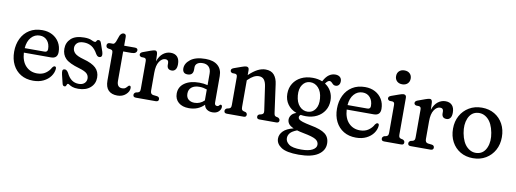

<svg xmlns="http://www.w3.org/2000/svg" viewBox="-67 -1049 4552 1695"><g transform="rotate(10 2208.5 -201.5)"><path d="M410 -278.5Q410 -220 351 -220H108.5Q113.5 -142 153.5 -100.8Q193.5 -59.5 254.5 -59.5Q300.5 -59.5 331.5 -81.8Q362.5 -104 377 -133.5Q387.5 -148 398 -148Q413 -148 411.5 -127Q408.5 -92 385.8 -60.5Q363 -29 323.5 -9.5Q284 10 231 10Q167 10 120.2 -18.2Q73.5 -46.5 48 -97Q22.5 -147.5 22.5 -214Q22.5 -279.5 47.8 -331.8Q73 -384 120.8 -414Q168.5 -444 235.5 -444Q287 -444 326.2 -422.8Q365.5 -401.5 387.8 -364Q410 -326.5 410 -278.5ZM222.5 -393Q176 -393 144.8 -357.5Q113.5 -322 109 -260.5H286.5Q314 -260.5 314 -287.5Q314 -334.5 288.8 -363.8Q263.5 -393 222.5 -393Z M632.5 -32.5Q665.5 -32.5 683.8 -49.5Q702 -66.5 702 -92.5Q702 -118 684.2 -135.8Q666.5 -153.5 614 -169Q522 -195 488.2 -229.2Q454.5 -263.5 454.5 -317Q454.5 -372 493.5 -408Q532.5 -444 611 -444Q654 -444 676 -433Q698 -422 710 -422Q716 -422 719 -427.5Q722 -433 726 -438.5Q730 -444 739.5 -444Q747.5 -444 753.8 -438.8Q760 -433.5 765 -417.5L789.5 -346.5Q801 -307.5 781.5 -299.5Q757.5 -289.5 740 -318.5Q715.5 -363.5 684.8 -382Q654 -400.5 616 -400.5Q574 -400.5 555.5 -382.2Q537 -364 537 -339Q537 -311.5 558 -291Q579 -270.5 637.5 -254.5Q714.5 -234 749.2 -201Q784 -168 784 -114.5Q784 -59.5 743.8 -24.2Q703.5 11 635.5 11Q603 11 584.2 4.2Q565.5 -2.5 555.8 -9.5Q546 -16.5 541.5 -16.5Q534.5 -16.5 532 -9.5Q529.5 -2.5 526.2 4.2Q523 11 513.5 11Q497 11 492.5 -11.5L474 -87.5Q469 -110.5 470.5 -121.5Q472 -132.5 483 -136Q505 -143 523 -112.5Q543.5 -70.5 570.2 -51.5Q597 -32.5 632.5 -32.5Z M859 -381.5 834 -385.5Q822.5 -389 819.2 -396Q816 -403 816 -411.5Q816 -421 822.8 -427.5Q829.5 -434 841.5 -434H868.5Q876 -434 881.5 -439Q887 -444 893.5 -457.5L914 -514.5Q927.5 -539.5 947.5 -539.5Q970 -539.5 970 -512.5V-434H1065.5Q1092 -434 1092 -414.5Q1092 -400.5 1080.2 -391.5Q1068.5 -382.5 1043 -382.5H970V-119Q970 -60.5 1017 -60.5Q1036 -60.5 1046.8 -69Q1057.5 -77.5 1064.2 -86.2Q1071 -95 1078.5 -95Q1091 -95 1091 -74.5Q1091 -43.5 1061.2 -16.8Q1031.5 10 986 10Q934.5 10 906.2 -18.2Q878 -46.5 878 -106V-349.5Q878 -363.5 874.8 -371Q871.5 -378.5 859 -381.5Z M1268.5 -410.5 1271 -347Q1287.5 -396 1318.5 -420Q1349.5 -444 1386.5 -444Q1425 -444 1445.8 -421.2Q1466.5 -398.5 1466.5 -355.5Q1466.5 -322.5 1454 -306.8Q1441.5 -291 1421.5 -291Q1378.5 -291 1378.5 -334.5V-350Q1378.5 -380 1349.5 -380Q1319 -380 1296 -345.5Q1273 -311 1273 -244.5V-84.5Q1273 -53 1298 -49.5L1333 -45.5Q1355 -42 1355 -21.5Q1355 0 1329 0H1151Q1126 0 1126 -21.5Q1126 -37 1143 -45.5L1161 -49.5Q1172 -53 1176.5 -60.2Q1181 -67.5 1181 -84.5V-331.5Q1181 -346 1177 -352Q1173 -358 1163 -360.5L1136 -361.5Q1118.5 -367.5 1118.5 -382Q1118.5 -398.5 1142 -407L1208 -431Q1234.5 -440.5 1246.5 -440.5Q1256 -440.5 1261.5 -433.8Q1267 -427 1268.5 -410.5Z M1500 -99Q1500 -158.5 1548.8 -193.2Q1597.5 -228 1681 -228Q1720.5 -228 1755.5 -219V-322.5Q1755.5 -361.5 1735.5 -382.2Q1715.5 -403 1681.5 -403Q1649 -403 1631.8 -389.5Q1614.5 -376 1614.5 -354V-332.5Q1614.5 -281.5 1564.5 -281.5Q1540.5 -281.5 1529.8 -294Q1519 -306.5 1519 -327.5Q1519 -373 1564.8 -408.5Q1610.5 -444 1699 -444Q1770.5 -444 1809 -410.5Q1847.5 -377 1847.5 -316V-79Q1847.5 -52 1870 -52Q1882 -52 1889 -62Q1894.5 -69 1900 -69Q1913.5 -69 1913.5 -50Q1913.5 -27.5 1893.5 -8.8Q1873.5 10 1839 10Q1808 10 1788 -4.8Q1768 -19.5 1764 -45Q1711 10 1627.5 10Q1568.5 10 1534.2 -19.5Q1500 -49 1500 -99ZM1593 -115Q1593 -80.5 1614 -63Q1635 -45.5 1668 -45.5Q1718 -45.5 1755.5 -82V-180Q1740 -185.5 1723 -188.8Q1706 -192 1686.5 -192Q1643.5 -192 1618.2 -171.8Q1593 -151.5 1593 -115Z M2089 -413V-368Q2130.5 -407.5 2166.2 -425.8Q2202 -444 2237 -444Q2287.5 -444 2313.5 -413.8Q2339.5 -383.5 2346 -331.5L2380 -84.5Q2382 -68 2385.5 -60.5Q2389 -53 2400 -49.5L2418 -45.5Q2435 -36.5 2435 -21.5Q2435 0 2410 0H2258Q2235 0 2235 -21.5Q2235 -36.5 2250 -43L2268 -47.5Q2279.5 -51 2284.8 -58.8Q2290 -66.5 2287.5 -82.5L2256.5 -297.5Q2251 -335.5 2235 -355.5Q2219 -375.5 2188.5 -375.5Q2166.5 -375.5 2143.5 -363.8Q2120.5 -352 2093.5 -325.5L2089 -321V-84.5Q2089 -67 2093 -59Q2097 -51 2108.5 -47.5L2127 -43Q2141.5 -36 2141.5 -21.5Q2141.5 0 2118.5 0H1967Q1942 0 1942 -21.5Q1942 -37 1959 -45.5L1977 -49.5Q1988 -53 1992.5 -60.2Q1997 -67.5 1997 -84.5V-331.5Q1997 -346 1993 -352Q1989 -358 1979 -360.5L1952 -361.5Q1934.5 -367.5 1934.5 -382Q1934.5 -390.5 1939.5 -396.2Q1944.5 -402 1958 -407L2022.5 -430Q2039 -436 2048 -438.2Q2057 -440.5 2064 -440.5Q2089 -440.5 2089 -413Z M2715 -27Q2805.5 -10.5 2845 19.8Q2884.5 50 2884.5 106.5Q2884.5 168.5 2826.8 207.2Q2769 246 2653 246Q2544 246 2496.8 215Q2449.5 184 2449.5 136.5Q2449.5 100 2478.5 70.2Q2507.5 40.5 2570 25Q2536 10 2524.2 -7.5Q2512.5 -25 2512.5 -44.5Q2512.5 -66 2526.5 -84.8Q2540.5 -103.5 2570.5 -113.5Q2519.5 -132.5 2490.8 -172.8Q2462 -213 2462 -267.5Q2462 -320 2487 -359.8Q2512 -399.5 2556.5 -421.8Q2601 -444 2659.5 -444Q2707 -444 2746 -428L2749 -433Q2769.5 -471.5 2795 -489.2Q2820.5 -507 2850.5 -507Q2877 -507 2892.5 -493.8Q2908 -480.5 2908 -456.5Q2908 -435 2897.2 -422.5Q2886.5 -410 2868.5 -410Q2854 -410 2845.5 -418Q2837 -426 2829.2 -434Q2821.5 -442 2810 -442Q2794.5 -442 2774 -413Q2809.5 -390.5 2828.8 -354.2Q2848 -318 2848 -273.5Q2848 -222 2823.2 -182.8Q2798.5 -143.5 2755.2 -121.5Q2712 -99.5 2657 -99.5Q2633 -99.5 2610.5 -103Q2597.5 -93.5 2597.5 -80.5Q2597.5 -70 2606 -61.8Q2614.5 -53.5 2639.8 -45.2Q2665 -37 2715 -27ZM2643 -402Q2601 -400.5 2575.8 -364.2Q2550.5 -328 2556 -267.5Q2561.5 -206.5 2592.5 -173.2Q2623.5 -140 2666.5 -141.5Q2709 -143 2734 -179.2Q2759 -215.5 2753.5 -275.5Q2748.5 -336.5 2717.2 -370Q2686 -403.5 2643 -402ZM2526 119.5Q2526 151 2557 174.2Q2588 197.5 2667 197.5Q2734.5 197.5 2768.5 178.5Q2802.5 159.5 2802.5 131.5Q2802.5 101.5 2774 84Q2745.5 66.5 2665 51.5Q2630 45 2603.5 37Q2559.5 54 2542.8 74.2Q2526 94.5 2526 119.5Z M3304 -278.5Q3304 -220 3245 -220H3002.5Q3007.5 -142 3047.5 -100.8Q3087.5 -59.5 3148.5 -59.5Q3194.5 -59.5 3225.5 -81.8Q3256.5 -104 3271 -133.5Q3281.5 -148 3292 -148Q3307 -148 3305.5 -127Q3302.5 -92 3279.8 -60.5Q3257 -29 3217.5 -9.5Q3178 10 3125 10Q3061 10 3014.2 -18.2Q2967.5 -46.5 2942 -97Q2916.5 -147.5 2916.5 -214Q2916.5 -279.5 2941.8 -331.8Q2967 -384 3014.8 -414Q3062.5 -444 3129.5 -444Q3181 -444 3220.2 -422.8Q3259.5 -401.5 3281.8 -364Q3304 -326.5 3304 -278.5ZM3116.5 -393Q3070 -393 3038.8 -357.5Q3007.5 -322 3003 -260.5H3180.5Q3208 -260.5 3208 -287.5Q3208 -334.5 3182.8 -363.8Q3157.5 -393 3116.5 -393Z M3446 -524.5Q3416 -524.5 3398.2 -541.8Q3380.5 -559 3380.5 -586.5Q3380.5 -615 3398.2 -632Q3416 -649 3446 -649Q3475.5 -649 3493.5 -632Q3511.5 -615 3511.5 -587Q3511.5 -559 3493.5 -541.8Q3475.5 -524.5 3446 -524.5ZM3499 -413V-84.5Q3499 -68 3503.2 -60.5Q3507.5 -53 3519 -49.5L3537 -45.5Q3554 -37.5 3554 -21.5Q3554 0 3529 0H3377Q3352 0 3352 -21.5Q3352 -37.5 3369 -45.5L3387 -49.5Q3398 -53 3402.5 -60.5Q3407 -68 3407 -84.5V-331.5Q3407 -346 3403 -352Q3399 -358 3389 -360.5L3362 -361.5Q3344.5 -367.5 3344.5 -382Q3344.5 -390.5 3349.5 -396.2Q3354.5 -402 3368 -407L3432.5 -430Q3449 -436 3458 -438.2Q3467 -440.5 3474 -440.5Q3499 -440.5 3499 -413Z M3732 -410.5 3734.5 -347Q3751 -396 3782 -420Q3813 -444 3850 -444Q3888.5 -444 3909.2 -421.2Q3930 -398.5 3930 -355.5Q3930 -322.5 3917.5 -306.8Q3905 -291 3885 -291Q3842 -291 3842 -334.5V-350Q3842 -380 3813 -380Q3782.5 -380 3759.5 -345.5Q3736.5 -311 3736.5 -244.5V-84.5Q3736.5 -53 3761.5 -49.5L3796.5 -45.5Q3818.5 -42 3818.5 -21.5Q3818.5 0 3792.5 0H3614.5Q3589.5 0 3589.5 -21.5Q3589.5 -37 3606.5 -45.5L3624.5 -49.5Q3635.5 -53 3640 -60.2Q3644.5 -67.5 3644.5 -84.5V-331.5Q3644.5 -346 3640.5 -352Q3636.5 -358 3626.5 -360.5L3599.5 -361.5Q3582 -367.5 3582 -382Q3582 -398.5 3605.5 -407L3671.5 -431Q3698 -440.5 3710 -440.5Q3719.5 -440.5 3725 -433.8Q3730.5 -427 3732 -410.5Z M4176.5 -444Q4240.5 -444 4289.8 -415Q4339 -386 4366.5 -334.8Q4394 -283.5 4394 -217Q4394 -152 4366 -101Q4338 -50 4288.2 -20.2Q4238.5 9.5 4173.5 9.5Q4109 9.5 4060 -19.5Q4011 -48.5 3983.5 -99.8Q3956 -151 3956 -217.5Q3956 -282.5 3984 -333.5Q4012 -384.5 4061.8 -414.2Q4111.5 -444 4176.5 -444ZM4212 -43.5Q4263 -53.5 4286.2 -109Q4309.5 -164.5 4295 -240.5Q4279.5 -324 4236.2 -362.8Q4193 -401.5 4138.5 -391Q4087.5 -381 4064.2 -325.5Q4041 -270 4055 -194Q4070.5 -110.5 4114 -71.8Q4157.5 -33 4212 -43.5Z"/></g></svg>

Font: Fraunces 144pt SuperSoft
Style: Regular
Weight: 400
Version: Version 1.000;[b76b70a41]